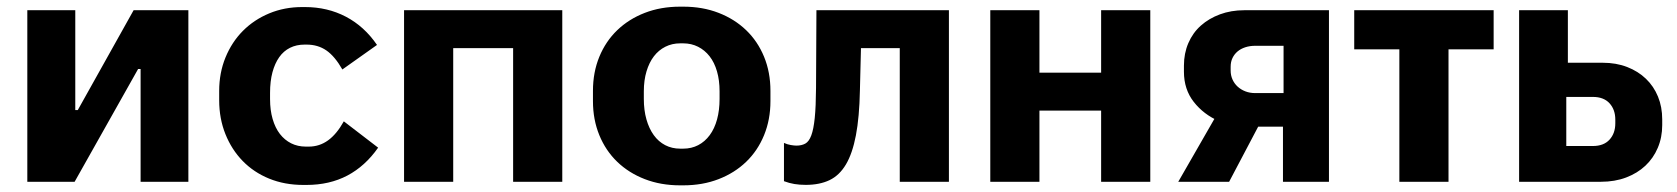

<svg xmlns="http://www.w3.org/2000/svg" viewBox="-20 -551 5083 582"><path d="M62.8 0H206.2L398.6 -341.8H406.2V0H551V-520H385L215.8 -217.4H208.2V-520H62.8Z M899.6 9.6H908.8Q979 9.6 1033 -18.9Q1087 -47.4 1126.2 -103.4L1022.2 -183.2Q1000.6 -144.4 974.4 -125.5Q948.2 -106.6 916 -106.6H907.2Q882.4 -106.6 862.5 -116.6Q842.6 -126.6 828.4 -145Q814.2 -163.4 806.4 -190.3Q798.6 -217.2 798.6 -250.6V-269.4Q798.6 -305 805.9 -332Q813.2 -359 826.4 -377.7Q839.6 -396.4 859.1 -406.1Q878.6 -415.8 903 -415.8H909.4Q943.6 -415.8 969.2 -398.2Q994.8 -380.6 1017.8 -340.4L1122.8 -414.8Q1084.2 -471.2 1028.4 -500.4Q972.6 -529.6 904.4 -529.6H895.8Q842.2 -529.6 796.2 -510.5Q750.2 -491.4 716.5 -457.6Q682.8 -423.8 663.6 -377Q644.4 -330.2 644.4 -275.4V-247Q644.4 -191.6 663.3 -144.5Q682.2 -97.4 715.7 -63Q749.2 -28.6 796 -9.5Q842.8 9.6 899.6 9.6Z M1204.8 0H1353.8V-405H1535.4V0H1684.4V-520H1204.8Z M2041.4 10.8H2051.4Q2109.8 10.8 2158.3 -8Q2206.8 -26.8 2241.8 -60.5Q2276.8 -94.2 2296.1 -141.3Q2315.4 -188.4 2315.4 -244.6V-275.4Q2315.4 -332 2296.1 -378.9Q2276.8 -425.8 2241.8 -459.5Q2206.8 -493.2 2158.3 -512Q2109.8 -530.8 2051.4 -530.8H2041.4Q1983 -530.8 1934.5 -512Q1886 -493.2 1851 -459.5Q1816 -425.8 1796.7 -378.9Q1777.4 -332 1777.4 -275.4V-244.6Q1777.4 -188.4 1796.7 -141.3Q1816 -94.2 1851 -60.5Q1886 -26.8 1934.5 -8Q1983 10.8 2041.4 10.8ZM2041.8 -100.4Q2016.8 -100.4 1996.4 -111Q1976 -121.6 1961.7 -141.4Q1947.4 -161.2 1939.5 -189.1Q1931.6 -217 1931.6 -251.2V-274.2Q1931.6 -307.6 1939.7 -334.6Q1947.8 -361.6 1962.1 -380.3Q1976.4 -399 1996.8 -409.3Q2017.2 -419.6 2041.8 -419.6H2051Q2075.6 -419.6 2096 -409.3Q2116.4 -399 2131 -380.3Q2145.6 -361.6 2153.4 -334.6Q2161.2 -307.6 2161.2 -274.2V-251.2Q2161.2 -217 2153.6 -189.1Q2146 -161.2 2131.4 -141.4Q2116.8 -121.6 2096.4 -111Q2076 -100.4 2051 -100.4Z M2422.6 9.4Q2464.4 9.4 2494.4 -4.9Q2524.4 -19.2 2544.2 -52.5Q2564 -85.8 2574.5 -140.9Q2585 -196 2586.6 -276.6L2589.8 -405H2707.4V0H2856.4V-520H2454.8L2453.6 -284.2Q2453.2 -227.8 2449.7 -193.5Q2446.2 -159.2 2439.2 -140.5Q2432.2 -121.8 2421 -115.7Q2409.8 -109.6 2394 -109.6Q2387.8 -109.6 2377 -111.4Q2366.2 -113.2 2356.4 -117.8V-1.8Q2372.4 4.2 2388 6.8Q2403.6 9.4 2422.6 9.4Z M2981.8 0H3130.8V-215.8H3317.8V0H3466.8V-520H3317.8V-330.8H3130.8V-520H2981.8Z M3782.2 -167H3869V0H4008.4V-520H3751.8Q3711.8 -520 3678.2 -507.6Q3644.6 -495.2 3620.1 -473.4Q3595.6 -451.6 3582.2 -420.4Q3568.8 -389.2 3568.8 -352.2V-333.6Q3568.8 -280.2 3598.6 -242.1Q3628.4 -204 3675.4 -183.6ZM3785.2 -268.8Q3768.6 -268.8 3755 -274.1Q3741.4 -279.4 3731.5 -288.5Q3721.6 -297.6 3716 -310.1Q3710.4 -322.6 3710.4 -337.4V-348.4Q3710.4 -363.6 3716 -375.2Q3721.6 -386.8 3731.3 -395Q3741 -403.2 3754.8 -407.7Q3768.6 -412.2 3785.2 -412.2H3870.8V-268.8ZM3668.4 -203.4 3551.6 0H3705.8L3801 -180.6Z M4221.8 0H4370.8V-401.4H4507.6V-520H4085V-401.4H4221.8Z M4584.8 0H4832.8Q4874.8 0 4909 -12.9Q4943.2 -25.8 4967.5 -48.6Q4991.8 -71.4 5005.2 -103Q5018.6 -134.6 5018.6 -171.8V-189Q5018.6 -226.8 5005.8 -258.1Q4993 -289.4 4969.3 -312.2Q4945.6 -335 4912.3 -347.9Q4879 -360.8 4838.2 -360.8H4732.6V-520H4584.8ZM4727.8 -108.4V-257.2H4808.4Q4841.2 -257.2 4858.8 -238Q4876.4 -218.8 4876.4 -188.2V-177.4Q4876.4 -146.8 4858.8 -127.6Q4841.2 -108.4 4808.4 -108.4Z"/></svg>

Font: Fixel Variable
Style: Regular
Weight: 100
Width: 3
Designer: AlfaBravo + MacPaw
Foundry: Kyrylo Tkachov, Marchela Mozhyna, Serhii Makarenko, Maria Weinstein, Zakhar Kryvoshyya
Version: Version 1.211